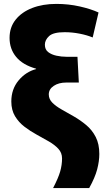

<svg xmlns="http://www.w3.org/2000/svg" viewBox="-20 -760 551 984"><path d="M252 204Q279 152 288.5 118.5Q298 85 298 52Q298 23 279 2.5Q260 -18 230.5 -35Q201 -52 168 -70Q135 -88 105.5 -110.5Q76 -133 57 -164.5Q38 -196 38 -240Q38 -303 75 -347.5Q112 -392 165 -406V-408Q97 -427 63 -468Q29 -509 29 -566Q29 -620 60 -659Q91 -698 145 -719Q199 -740 269 -740Q331 -740 388.5 -727Q446 -714 485 -696L455 -568Q426 -580 388 -587.5Q350 -595 311 -595Q253 -595 231.5 -575Q210 -555 210 -531Q210 -506 227 -493Q244 -480 269.5 -474.5Q295 -469 321 -469H377L384 -337H320Q281 -337 255.5 -320Q230 -303 230 -276Q230 -252 248.5 -233.5Q267 -215 296.5 -198.5Q326 -182 359 -163Q392 -144 422 -119Q452 -94 470.5 -58Q489 -22 489 29Q489 66 478 108Q467 150 437 204Z"/></svg>

Font: Murecho ExtraBold
Style: Regular
Weight: 800
Designer: Neil Summerour
Foundry: Positype
Version: Version 1.010; ttfautohint (v1.8.3)